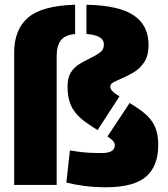

<svg xmlns="http://www.w3.org/2000/svg" viewBox="-20 -783 710 813"><path d="M298 -763V-639Q255 -635 237.5 -612Q220 -589 220 -546V0H40V-560Q40 -658 99 -708.5Q158 -759 298 -763ZM486 -375 393 -232 355 -257Q308 -288 287 -324Q266 -360 266 -418Q266 -455 280.5 -477Q295 -499 316.5 -512Q338 -525 359 -535Q384 -547 402 -559.5Q420 -572 420 -595Q420 -634 346 -639V-763Q485 -760 547 -717.5Q609 -675 609 -593Q609 -546 589.5 -518Q570 -490 542.5 -474.5Q515 -459 491 -449Q472 -441 459.5 -434Q447 -427 447 -417Q447 -400 472 -384ZM435 -205 529 -347 560 -327Q608 -296 629 -260.5Q650 -225 650 -169Q650 -80 599 -35.5Q548 9 432 10Q381 10 338.5 4.5Q296 -1 261 -10L276 -146Q276 -146 313 -140.5Q350 -135 411 -135Q466 -135 466 -168Q466 -185 441 -201Z"/></svg>

Font: Protest Guerrilla
Style: Regular
Weight: 400
Designer: Octavio Pardo
Foundry: Ashler Design
Version: Version 2.005; ttfautohint (v1.8.4.7-5d5b)